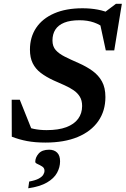

<svg xmlns="http://www.w3.org/2000/svg" viewBox="-20 -738 661 1010"><path d="M534 -585.5Q508 -608 474.2 -619.8Q440.5 -631.5 398.5 -631.5Q349.5 -631.5 318 -618.8Q286.5 -606 271.2 -582.2Q256 -558.5 256 -525Q256 -494 273 -474.8Q290 -455.5 320.8 -440Q351.5 -424.5 393 -406.5Q435 -388 466.8 -365Q498.5 -342 516.5 -309.2Q534.5 -276.5 534.5 -227.5Q534.5 -154.5 496.8 -100.5Q459 -46.5 388.5 -17.2Q318 12 219 12Q164.5 12 122.2 4Q80 -4 42 -19L41.5 -213.5H84L161 -21L97 -78Q127.5 -66 158.8 -59.8Q190 -53.5 225 -53.5Q287.5 -53.5 328.8 -69Q370 -84.5 391 -113Q412 -141.5 412 -180.5Q412 -209.5 400 -229.2Q388 -249 367.2 -263.2Q346.5 -277.5 319.5 -289.5Q292.5 -301.5 262 -315Q222 -333.5 194.2 -354.8Q166.5 -376 152 -405.5Q137.5 -435 137.5 -477Q137.5 -542.5 170.2 -591.5Q203 -640.5 265 -667.5Q327 -694.5 414 -694.5Q456.5 -694.5 493.8 -687.5Q531 -680.5 565 -665L523.5 -668L590 -718H621L581 -473H536.5L500.5 -640ZM165.5 113.5Q165.5 90.5 183.2 70Q201 49.5 238.5 49.5Q265 49.5 280.5 64.8Q296 80 296 110.5Q296 142 280 171.2Q264 200.5 227.2 222Q190.5 243.5 128.5 252.5L133.5 217Q166 211 183.2 201.8Q200.5 192.5 207.2 181.8Q214 171 214 160Q214 145.5 201.8 137.8Q189.5 130 177.5 124.8Q165.5 119.5 165.5 113.5Z"/></svg>

Font: Newsreader SemiBold
Style: Italic
Weight: 600
Italic angle: -17°
Designer: Hugues Gentile
Foundry: Production Type
Version: Version 1.003